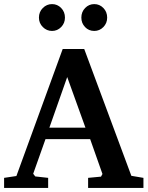

<svg xmlns="http://www.w3.org/2000/svg" viewBox="-31 -917 720 937"><path d="M-11 0V-49L49 -58L275 -678H380L610 -59L669 -49V0H399V-49L462 -55L469 -68L409 -238H191L131 -69L141 -56L204 -49V0ZM210 -294H386L297 -541ZM159 -831Q159 -859 178 -878Q197 -897 223 -897Q249 -897 267.5 -878Q286 -859 286 -831Q286 -804 267.5 -785Q249 -766 223 -766Q197 -766 178 -785Q159 -804 159 -831ZM366 -831Q366 -859 384.5 -878Q403 -897 429 -897Q455 -897 473.5 -878Q492 -859 492 -831Q492 -804 473.5 -785Q455 -766 429 -766Q402 -766 384 -785Q366 -804 366 -831Z"/></svg>

Font: Khartiya
Style: Bold
Weight: 700
Version: Version 1.0.2